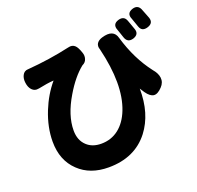

<svg xmlns="http://www.w3.org/2000/svg" viewBox="-152 -996 1264 1232"><g transform="rotate(-20 480.0 -380.5)"><path d="M386 73Q260 73 183 -1Q103 -77 103 -205Q103 -302 144 -405Q182 -500 243 -572Q198 -569 137 -556Q136 -556 135 -556Q108 -550 89 -570Q72 -588 68 -620Q64 -649 75 -671Q87 -695 113 -696Q114 -696 115 -696Q266 -708 403 -739Q433 -747 451 -729Q465 -716 478 -678Q487 -654 480 -633Q474 -611 450 -600Q384 -547 326 -449Q254 -329 254 -226Q254 -159 295 -121Q332 -86 393 -86Q461 -86 512 -125.5Q563 -165 592 -239Q654 -398 591 -658Q582 -682 593 -700Q604 -717 630 -725Q715 -751 732 -684Q777 -530 864 -417Q891 -386 895 -355Q899 -321 873 -294Q842 -261 816.5 -263.5Q791 -266 765 -303Q755 -317 745 -334Q747 -163 662 -52Q565 73 386 73ZM759 -680Q753 -700 749 -710Q743 -728 740 -736Q721 -781 767 -795Q808 -807 822 -769Q824 -763 829 -750Q841 -718 846 -702Q858 -664 816 -650Q773 -637 759 -680ZM871 -713Q869 -720 864 -733Q855 -760 850 -773Q831 -816 876 -831Q914 -843 930 -809Q938 -791 945 -771Q949 -760 957 -740Q970 -700 927 -686.5Q884 -673 871 -713Z"/></g></svg>

Font: GenSenRounded TW H
Style: Regular
Weight: 900
Version: Version 1.501;PS 1;hotconv 16.6.51;makeotf.lib2.5.65220